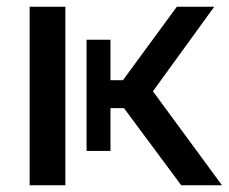

<svg xmlns="http://www.w3.org/2000/svg" viewBox="-20 -550 679 570"><path d="M308 -432H237V-102H308V-229H348L518 0H639L434 -279L616 -530H505L345 -312H308ZM174 -530H68V0H174Z"/></svg>

Font: Cheyenne Sans Medium
Style: Regular
Weight: 500
Designer: The Public Sans project authors (U.S. Web Design System), Libre Franklin designed by Pablo Impallari and Rodrigo Fuenzal
Foundry: The Cheyenne Sans Project Authors
Version: Version 2.007